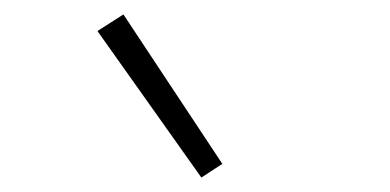

<svg xmlns="http://www.w3.org/2000/svg" viewBox="-20 -804 540 266"><path d="M259 -558 115 -761 151 -784 288 -577Z"/></svg>

Font: Iosevka Curly Slab Extralight
Style: Regular
Weight: 200
Monospace: yes
Designer: Belleve Invis
Foundry: Belleve Invis
Version: Version 22.1.2; ttfautohint (v1.8.4)